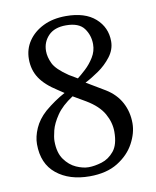

<svg xmlns="http://www.w3.org/2000/svg" viewBox="-74 -668 597 735"><g transform="rotate(-10 225.0 -300.0)"><path d="M386 -485Q386 -453 365 -425.5Q344 -398 315 -378Q286 -358 262 -346L334 -303Q373 -279 392.5 -242.5Q412 -206 412 -162Q412 -124 390.5 -84Q369 -44 325.5 -17Q282 10 216 10Q137 10 87.5 -30Q38 -70 38 -146Q38 -175 52 -207Q66 -239 96 -266Q135 -299 176 -321L152 -337Q106 -366 85 -398Q64 -430 64 -472Q64 -511 85 -542Q106 -573 143.5 -591.5Q181 -610 232 -610Q306 -610 346 -574.5Q386 -539 386 -485ZM226 -575Q181 -575 157.5 -550.5Q134 -526 134 -491Q134 -468 146 -442.5Q158 -417 204 -386L236 -367Q249 -377 268 -394.5Q287 -412 301.5 -435.5Q316 -459 316 -486Q316 -521 296 -548Q276 -575 226 -575ZM218 -25Q241 -25 269 -33.5Q297 -42 317.5 -67Q338 -92 338 -142Q338 -178 318.5 -212.5Q299 -247 252 -275L204 -303Q161 -275 140 -244Q119 -213 112.5 -187Q106 -161 106 -146Q106 -101 125 -74.5Q144 -48 170 -36.5Q196 -25 218 -25Z"/></g></svg>

Font: Ponomar
Style: Regular
Weight: 400
Version: Version 1.301; ttfautohint (v1.8.4.7-5d5b)